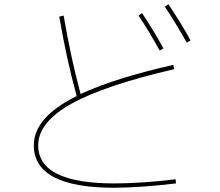

<svg xmlns="http://www.w3.org/2000/svg" viewBox="-20 -846 1040 906"><path d="M633.8 -772.5 650.4 -784.2Q714.8 -686.5 751 -617.2L733.4 -607.4Q683.6 -698.2 633.8 -772.5ZM757.8 -814.5 774.4 -826.2Q841.8 -725.6 878.9 -655.3L861.3 -644.5Q808.6 -738.3 757.8 -814.5ZM259.8 -767.6 280.3 -772.5Q313.5 -576.2 360.4 -402.3Q519.5 -476.6 797.9 -540L801.8 -519.5Q472.7 -443.4 316.4 -356Q160.2 -268.6 160.2 -160.2Q160.2 19.5 519.5 19.5Q646.5 19.5 808.6 0L810.5 19.5Q646.5 39.1 519.5 40Q139.6 40 139.6 -160.2Q139.6 -293 341.8 -392.6Q292 -575.2 259.8 -767.6Z"/></svg>

Font: Mgen+ 1m thin
Style: Regular
Weight: 100
Designer: [Source Han Sans]
Ryoko NISHIZUKA  (kana & ideographs); Paul D. Hunt (Latin, Greek & Cyrillic); Wenlong ZHANG  (bopomofo
Version: Version 1.059.20150602